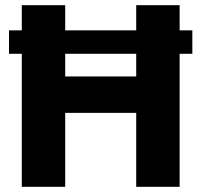

<svg xmlns="http://www.w3.org/2000/svg" viewBox="-20 -720 776 740"><path d="M14.7 -512.7V-603H721.3V-512.7ZM64 0V-700H231.3V-425.3H505V-700H672.3V0H505V-285H231.3V0Z"/></svg>

Font: MuseoModerno Thin
Style: Regular
Weight: 100
Designer: Pablo Cosgaya, Héctor Gatti, Marcela Romero, and the Authors of The MuseoModerno Project.
Foundry: Omnibus-Type Team
Version: Version 1.003